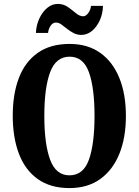

<svg xmlns="http://www.w3.org/2000/svg" viewBox="-20 -949 707 979"><path d="M334 10Q237 10 172.5 -36Q108 -82 76.5 -165Q45 -248 45 -359Q45 -470 76.5 -552Q108 -634 172.5 -679.5Q237 -725 335 -725Q427 -725 491 -679.5Q555 -634 588.5 -551.5Q622 -469 622 -358Q622 -247 588.5 -164.5Q555 -82 491 -36Q427 10 334 10ZM334 -55Q405 -55 433.5 -135Q462 -215 462 -358Q462 -501 433.5 -580.5Q405 -660 335 -660Q265 -660 235.5 -580.5Q206 -501 206 -358Q206 -215 235.5 -135Q265 -55 334 -55ZM395 -771Q373 -771 355 -780.5Q337 -790 321.5 -802.5Q306 -815 292.5 -824.5Q279 -834 265 -834Q249 -834 238 -817.5Q227 -801 225 -781H163Q165 -821 180.5 -854.5Q196 -888 220.5 -908.5Q245 -929 275 -929Q304 -929 326.5 -913Q349 -897 367.5 -881.5Q386 -866 404 -866Q418 -866 430 -882.5Q442 -899 444 -919H505Q504 -878 488.5 -844.5Q473 -811 448.5 -791Q424 -771 395 -771Z"/></svg>

Font: Noto Serif Tamil ExtraCondensed ExtraBold
Style: Italic
Weight: 800
Width: 2
Italic angle: -12°
Designer: Indian Type Foundry, Tom Grace, and the Monotype Design Team
Foundry: Monotype Imaging Inc.
Version: Version 2.003; ttfautohint (v1.8.4.7-5d5b)